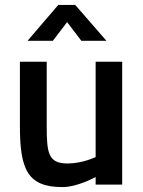

<svg xmlns="http://www.w3.org/2000/svg" viewBox="-20 -751 583 781"><path d="M195 -585 253 -661 311 -585H413L286 -731H217L92 -585ZM477 0H369V-31C369 -31 296 10 234 10C91 10 61 -63 61 -239V-500H170V-238C170 -127 177 -86 255 -86C315 -86 369 -112 369 -112V-500H477Z"/></svg>

Font: RazerF5 SemiBold
Style: Regular
Weight: 600
Foundry: Razer Inc.
Version: Version 2